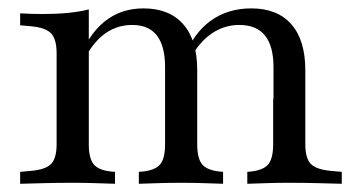

<svg xmlns="http://www.w3.org/2000/svg" viewBox="-20 -447 880 467"><path d="M157.3 -2.4Q119.4 -2.4 89.9 -1.6Q60.5 -0.8 29 0V-29L56.5 -31.5Q91.1 -34.7 104.4 -48.4Q117.7 -62.1 117.7 -96V-206.5H196V-96Q196 -62.1 207.7 -47.6Q219.4 -33.1 250 -29.8L259.7 -29V0Q233.9 -0.8 210.1 -1.6Q186.3 -2.4 157.3 -2.4ZM117.7 -206.5V-316.9Q117.7 -351.6 104.4 -365.7Q91.1 -379.8 55.6 -383.1L29 -385.5V-414.5Q45.2 -413.7 58.1 -413.3Q71 -412.9 84.7 -412.9Q117.7 -412.9 146 -415.7Q174.2 -418.5 196 -424.2V-414.5V-206.5ZM381.5 -206.5V-283.9Q381.5 -334.7 361.7 -360.5Q341.9 -386.3 301.6 -386.3Q259.7 -386.3 227.8 -359.3Q196 -332.3 172.6 -277.4L168.5 -294.4Q193.5 -361.3 233.5 -394Q273.4 -426.6 329 -426.6Q391.9 -426.6 425.8 -387.9Q459.7 -349.2 459.7 -276.6V-206.5ZM420.2 -2.4Q391.1 -2.4 367.3 -1.6Q343.5 -0.8 317.7 0V-29L327.4 -29.8Q358.1 -33.1 369.8 -47.6Q381.5 -62.1 381.5 -96V-206.5H459.7V-96Q459.7 -62.1 471.4 -47.6Q483.1 -33.1 513.7 -29.8L522.6 -29V0Q497.6 -0.8 473.8 -1.6Q450 -2.4 420.2 -2.4ZM645.2 -206.5V-283.9Q645.2 -334.7 624.6 -360.5Q604 -386.3 562.1 -386.3Q521.8 -386.3 489.1 -361.3Q456.5 -336.3 433.9 -287.1L425.8 -303.2Q449.2 -364.5 491.1 -395.6Q533.1 -426.6 591.1 -426.6Q654.8 -426.6 688.7 -387.9Q722.6 -349.2 722.6 -276.6V-206.5ZM683.9 -2.4Q654 -2.4 630.2 -1.6Q606.5 -0.8 581.5 0V-29L590.3 -29.8Q621 -33.1 632.7 -47.6Q644.4 -62.1 644.4 -96V-206.5H722.6V-96Q722.6 -62.1 735.9 -48.4Q749.2 -34.7 783.9 -31.5L811.3 -29V0Q779.8 -0.8 750.4 -1.6Q721 -2.4 683.9 -2.4Z"/></svg>

Font: Playfair 5pt SemiExpanded Light
Style: Regular
Weight: 400
Version: Version 2.203